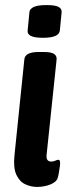

<svg xmlns="http://www.w3.org/2000/svg" viewBox="-20 -730 270 757"><path d="M126 7Q102 7 79.5 -3.5Q57 -14 44.5 -41Q32 -68 37 -117L76 -496Q79 -525 132 -525H153Q184 -525 194.5 -516.5Q205 -508 203 -494L164 -122Q160 -93 182 -93Q191 -93 198 -96.5Q205 -100 210 -100Q220 -100 216 -74Q214 -61 212 -48.5Q210 -36 207 -27Q202 -12 178 -2.5Q154 7 126 7ZM150 -581Q116 -581 101.5 -588.5Q87 -596 89 -610L96 -682Q97 -695 113 -702.5Q129 -710 163 -710Q197 -710 210.5 -703Q224 -696 223 -682L216 -610Q213 -581 150 -581Z"/></svg>

Font: Asap Condensed Condensed SemiBold
Style: Italic
Weight: 600
Width: 3
Italic angle: -6°
Designer: Pablo Cosgaya
Foundry: Omnibus-Type
Version: Version 3.001; ttfautohint (v1.8.4.7-5d5b)